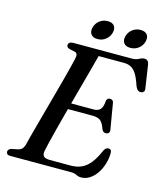

<svg xmlns="http://www.w3.org/2000/svg" viewBox="-127 -962 916 1071"><g transform="rotate(15 331.0 -426.5)"><path d="M233.5 -370.7H414.3Q437.3 -370.7 450.6 -384.4Q463.8 -398 466.3 -437.1Q468.8 -444.7 473.8 -448.4Q478.7 -452 485.4 -452Q495.4 -452 500.8 -447Q506.1 -441.9 507.2 -433.2L531.8 -287.1Q534.4 -273.3 528.5 -266.8Q522.5 -260.4 513 -259.9Q504.4 -259.6 498.6 -263.8Q492.8 -268.1 489.1 -275.7Q477.2 -311 461.6 -323.3Q446 -335.6 416.9 -335.6H222.8ZM381.8 0H30.6Q17.3 0 12.1 -5.4Q7 -10.7 7 -18.4Q7 -26 12.7 -31.7Q18.5 -37.3 27.7 -39.6L61.6 -46.3Q76 -49.4 84.2 -57.2Q92.5 -65 98.1 -81.9Q101.5 -97.2 109.8 -128.7Q118.2 -160.2 129.6 -202.3Q141 -244.3 154.1 -292.3Q167.3 -340.2 180.4 -388.7Q193.6 -437.3 205.6 -481.7Q217.6 -526.1 226.4 -561.1Q235.3 -596.2 239.7 -616.6Q244 -633.6 240.7 -642.9Q237.5 -652.3 227.2 -654.6L196.6 -661.2Q188.9 -663.4 183.7 -667.6Q178.6 -671.9 178.6 -679.2Q178.6 -688.7 185.8 -694.3Q193.1 -700 206.5 -700H543.5Q568.4 -700 584.3 -708.9Q600.1 -717.9 614.2 -717.9Q635.7 -717.9 640.7 -693.3L660.6 -560.2Q663.3 -547.2 658.3 -540.1Q653.2 -533 643.5 -532Q632.2 -531 624.4 -536.9Q616.5 -542.8 609.9 -558.1Q595.9 -601.5 581.3 -624.6Q566.7 -647.7 549.2 -656.6Q531.7 -665.5 508.5 -665.5H362.5Q355.2 -637.8 344.1 -596.7Q332.9 -555.7 319.7 -506.5Q306.4 -457.3 292.2 -404.8Q277.9 -352.2 264.3 -301.3Q250.7 -250.4 239.3 -206Q227.9 -161.6 219.9 -128.5Q211.8 -95.4 208.7 -79.1Q205.4 -64.9 208.2 -55Q211 -45 221.2 -40.1Q231.3 -35.1 249.4 -35.1H369.3Q404.7 -35.1 432 -47.4Q459.2 -59.7 481.6 -87.8Q503.9 -115.8 524 -162.8Q534.3 -182.3 549 -182.3Q567.9 -182.3 567.5 -159Q566.7 -124.1 556.5 -92.9Q546.2 -61.6 529.1 -37.6Q512 -13.6 489.7 0.1Q467.4 13.8 442.5 13.8Q427.3 13.8 414.2 6.9Q401.1 0 381.8 0ZM331.5 -755.4Q305.2 -755.4 293.5 -770.9Q281.9 -786.4 288.4 -811Q295.2 -836.1 315.3 -851.6Q335.4 -867 362 -867Q388.5 -867 399.9 -851.6Q411.4 -836.1 404.6 -811Q397.8 -786.8 377.9 -771.1Q358 -755.4 331.5 -755.4ZM520.9 -755.4Q494.7 -755.4 483 -770.9Q471.2 -786.4 478 -811.2Q484.8 -835.9 504.9 -851.5Q525 -867 551.2 -867Q578.2 -867 589.8 -851.6Q601.3 -836.1 594.5 -811Q588 -786.8 567.9 -771.1Q547.7 -755.4 520.9 -755.4Z"/></g></svg>

Font: Fraunces
Style: Italic
Weight: 900
Italic angle: -16°
Version: Version 1.000;[0bf87f6ff]